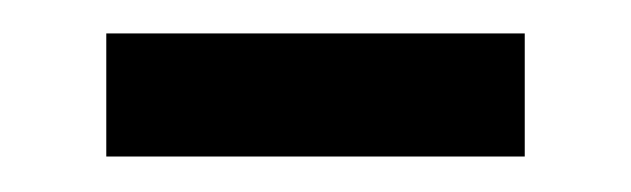

<svg xmlns="http://www.w3.org/2000/svg" viewBox="-20 -334 368 112"><path d="M42 -242.7V-314.5H286.1V-242.7Z"/></svg>

Font: Oxygen
Style: Normal
Weight: 400
Designer: Vernon Adams
Foundry: Vernon Adams
Version: Version Release 0.2.2 webfont; ttfautohint (v0.8.52-bc40) -l